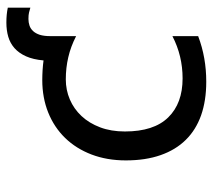

<svg xmlns="http://www.w3.org/2000/svg" viewBox="-52 -595 654 590"><g transform="rotate(-90 275.0 -300.0)"><path d="M459 -18.1V-97.2C418.6 -76.3 375.3 -65.9 329.1 -65.9C278 -65.9 238 -80.6 209.2 -110.1C180.4 -139.6 166 -183.9 166 -243.2C166 -271.5 170.2 -296.9 178.7 -319.3C187.2 -341.8 198.7 -360.8 213.4 -376.5C228 -392.1 245 -404.1 264.4 -412.4C283.8 -420.7 304.4 -424.8 326.2 -424.8C349.6 -424.8 372.2 -422.3 394 -417.2C415.9 -412.2 437.5 -404.1 459 -393.1V-472.7C459 -485.7 460.4 -496.4 463.1 -504.9C465.9 -513.3 469.7 -520.2 474.6 -525.4C479.5 -530.6 485.1 -534.3 491.5 -536.4C497.8 -538.5 504.6 -539.6 511.7 -539.6C520.2 -539.6 526.8 -539 531.5 -537.8C536.2 -536.7 541.2 -535.3 546.4 -533.7V-603C532.7 -606 517.4 -607.4 500.5 -607.4C484.9 -607.4 470.4 -605.5 457 -601.6C443.7 -597.7 432 -591.2 421.9 -582.3C411.8 -573.3 403.5 -561.6 397 -547.1C390.5 -532.6 386.2 -514.6 384.3 -493.2C375.2 -494.5 365.4 -495.4 355 -496.1C344.6 -496.7 334.3 -497.1 324.2 -497.1C287.8 -497.1 254.4 -491 224.1 -478.8C193.8 -466.6 167.8 -449.2 146 -426.8C124.2 -404.3 107.3 -377.3 95.2 -345.7C83.2 -314.1 77.1 -279 77.1 -240.2C77.1 -199.9 82.5 -164.3 93.3 -133.5C104 -102.8 119.6 -77 140.1 -56.2C160.6 -35.3 185.9 -19.6 215.8 -9C245.8 1.5 280.1 6.8 318.8 6.8C343.6 6.8 367.5 4.8 390.6 0.7C413.7 -3.3 436.5 -9.6 459 -18.1Z"/></g></svg>

Font: CodeNewRoman Nerd Font Mono
Style: Regular
Weight: 400
Monospace: yes
Designer: Sam Radian
Foundry: Code New Roman
Version: Version 2.00 November 29, 2014;Nerd Fonts 3.2.1